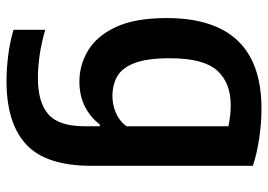

<svg xmlns="http://www.w3.org/2000/svg" viewBox="-137 -457 824 590"><g transform="rotate(90 275.0 -162.0)"><path d="M229 230Q192 230 150.2 224.8Q108.5 219.5 71.5 208.5V111Q111 122.5 148.2 128Q185.5 133.5 219.5 133.5Q295 133.5 331.5 101.2Q368 69 368 -10.5V-56.5H362Q341.5 -28.5 308 -11.2Q274.5 6 230.5 6Q179.5 6 135 -20.8Q90.5 -47.5 63 -106.2Q35.5 -165 35.5 -262Q35.5 -553.5 314 -553.5Q358 -553.5 405.2 -546.5Q452.5 -539.5 489.5 -527V-31Q489.5 108.5 424.2 169.2Q359 230 229 230ZM276 -95.5Q301.5 -95.5 326.5 -106Q351.5 -116.5 368 -138.5V-452Q355.5 -454.5 338.5 -456.8Q321.5 -459 304 -459Q234 -459 196.5 -417Q159 -375 159 -272.5Q159 -202 173.8 -163.5Q188.5 -125 214.8 -110.2Q241 -95.5 276 -95.5Z"/></g></svg>

Font: Encode Sans Semi Condensed SemiBold
Style: Regular
Weight: 600
Width: 4
Designer: Multiple Designers
Foundry: Impallari Type
Version: Version 3.000; ttfautohint (v1.8.3) -l 8 -r 50 -G 200 -x 14 